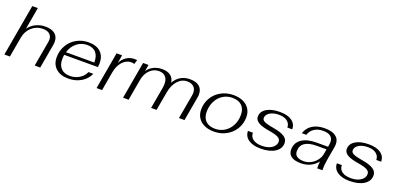

<svg xmlns="http://www.w3.org/2000/svg" viewBox="4 -1527 4902 2382"><g transform="rotate(20 2455.0 -336.5)"><path d="M147 -683H220L169 -392Q205 -443 263 -471.5Q321 -500 387 -500Q471 -500 515.5 -464Q560 -428 560 -361Q560 -343 557 -323L500 0H427L486 -332Q489 -347 489 -361Q489 -409 458 -436Q427 -463 369 -463Q286 -463 224.5 -409Q163 -355 147 -267L100 0H27Z M1175 -300Q1175 -286 1171 -250H726Q721 -218 721 -190Q721 -114 762.5 -71Q804 -28 879 -28Q948 -28 1003.5 -62Q1059 -96 1082 -152H1146Q1113 -77 1039.5 -33.5Q966 10 872 10Q768 10 708 -44Q648 -98 648 -190Q648 -277 689 -348Q730 -419 801.5 -459.5Q873 -500 960 -500Q1063 -500 1119 -448Q1175 -396 1175 -300ZM1109 -288Q1111 -371 1071.5 -417Q1032 -463 954 -463Q877 -463 818 -415.5Q759 -368 735 -288Z M1330 -490H1403L1385 -384Q1414 -440 1460.5 -470Q1507 -500 1566 -500Q1588 -500 1599 -496L1580 -440Q1568 -448 1540 -448Q1474 -448 1424.5 -392Q1375 -336 1360 -247L1317 0H1244Z M1680 -490H1752L1737 -404Q1768 -450 1819 -475Q1870 -500 1930 -500Q2001 -500 2042 -469Q2083 -438 2091 -379Q2124 -439 2177 -469.5Q2230 -500 2298 -500Q2380 -500 2422.5 -463.5Q2465 -427 2465 -360Q2465 -338 2461 -318L2405 0H2332L2390 -327Q2392 -337 2392 -355Q2392 -405 2360.5 -434Q2329 -463 2276 -463Q2203 -463 2150 -404Q2097 -345 2080 -247L2036 0H1964L2014 -283Q2019 -315 2019 -336Q2019 -397 1988.5 -430Q1958 -463 1902 -463Q1832 -463 1781.5 -412.5Q1731 -362 1716 -279L1667 0H1594Z M2554 -194Q2554 -280 2595.5 -350Q2637 -420 2710 -460Q2783 -500 2874 -500Q2947 -500 3001 -475Q3055 -450 3084.5 -404Q3114 -358 3114 -297Q3114 -211 3072.5 -141Q3031 -71 2958 -30.5Q2885 10 2794 10Q2722 10 2667.5 -15Q2613 -40 2583.5 -86.5Q2554 -133 2554 -194ZM3041 -299Q3041 -377 2997 -420Q2953 -463 2872 -463Q2802 -463 2746.5 -428Q2691 -393 2659.5 -330.5Q2628 -268 2628 -191Q2628 -114 2672 -71Q2716 -28 2796 -28Q2866 -28 2921.5 -63Q2977 -98 3009 -160Q3041 -222 3041 -299Z M3191 -143H3256Q3256 -89 3297.5 -58.5Q3339 -28 3414 -28Q3466 -28 3507 -43Q3548 -58 3571.5 -85.5Q3595 -113 3595 -147Q3595 -181 3560 -200.5Q3525 -220 3445 -233Q3338 -250 3291.5 -278.5Q3245 -307 3245 -352Q3245 -420 3310.5 -460Q3376 -500 3486 -500Q3587 -500 3643.5 -460Q3700 -420 3700 -349H3636Q3636 -401 3595.5 -432Q3555 -463 3486 -463Q3413 -463 3366.5 -434Q3320 -405 3320 -361Q3320 -342 3334 -329Q3348 -316 3381.5 -306Q3415 -296 3479 -285Q3578 -268 3624 -237Q3670 -206 3670 -156Q3670 -80 3599.5 -35Q3529 10 3410 10Q3309 10 3250 -31Q3191 -72 3191 -143Z M3773 -109Q3773 -198 3843.5 -248Q3914 -298 4041 -298H4192L4198 -335Q4200 -345 4200 -362Q4200 -411 4167 -437Q4134 -463 4069 -463Q4000 -463 3952.5 -432Q3905 -401 3888 -345H3828Q3852 -420 3917 -460Q3982 -500 4078 -500Q4172 -500 4222 -464Q4272 -428 4272 -361Q4272 -344 4269 -324L4240 -161Q4232 -113 4228.5 -78Q4225 -43 4226 0H4157Q4155 -49 4160 -92Q4079 10 3942 10Q3859 10 3816 -20.5Q3773 -51 3773 -109ZM4174 -197 4185 -261H4053Q3951 -261 3898.5 -224Q3846 -187 3846 -115Q3846 -71 3877 -48.5Q3908 -26 3968 -26Q4016 -26 4060.5 -49Q4105 -72 4135.5 -111.5Q4166 -151 4174 -197Z M4365 -143H4430Q4430 -89 4471.5 -58.5Q4513 -28 4588 -28Q4640 -28 4681 -43Q4722 -58 4745.5 -85.5Q4769 -113 4769 -147Q4769 -181 4734 -200.5Q4699 -220 4619 -233Q4512 -250 4465.5 -278.5Q4419 -307 4419 -352Q4419 -420 4484.5 -460Q4550 -500 4660 -500Q4761 -500 4817.5 -460Q4874 -420 4874 -349H4810Q4810 -401 4769.5 -432Q4729 -463 4660 -463Q4587 -463 4540.5 -434Q4494 -405 4494 -361Q4494 -342 4508 -329Q4522 -316 4555.5 -306Q4589 -296 4653 -285Q4752 -268 4798 -237Q4844 -206 4844 -156Q4844 -80 4773.5 -35Q4703 10 4584 10Q4483 10 4424 -31Q4365 -72 4365 -143Z"/></g></svg>

Font: Fahkwang Light
Style: Italic
Weight: 300
Italic angle: -10°
Version: Version 1.000; ttfautohint (v1.6)